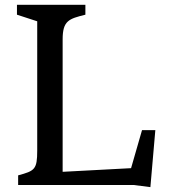

<svg xmlns="http://www.w3.org/2000/svg" viewBox="-20 -767 703 796"><path d="M55.2 0H534.7L603.5 8.8L624 -227.5H568.8L523.4 -69.8L239.7 -54.7V-603.5C239.7 -681.6 265.6 -689 334 -706.1V-747.1H50.3V-706.1L134.3 -678.7V-142.6C134.3 -64 123.5 -58.6 55.2 -40Z"/></svg>

Font: Donegal One
Style: Regular
Weight: 400
Designer: Gary Lonergan
Foundry: Sorkin Type Co.
Version: Version 1.004